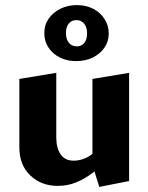

<svg xmlns="http://www.w3.org/2000/svg" viewBox="-20 -722 583 754"><path d="M207 8Q142 8 99 -33Q56 -74 56 -143V-412L201 -436V-182Q201 -141 218 -116Q235 -91 270 -91Q287 -91 305 -97Q323 -103 339 -114.5Q355 -126 366 -142L403 -101Q375 -67 343.5 -43Q312 -19 278.5 -5.5Q245 8 207 8ZM370 12 343 -74V-412L487 -436V-11ZM279 -482Q244 -482 215.5 -496Q187 -510 170.5 -535Q154 -560 154 -592Q154 -624 171 -648.5Q188 -673 217 -687.5Q246 -702 282 -702Q318 -702 346 -687.5Q374 -673 390.5 -647.5Q407 -622 407 -590Q407 -559 390 -534.5Q373 -510 344 -496Q315 -482 279 -482ZM282 -540Q300 -540 311 -553.5Q322 -567 322 -591Q322 -615 310.5 -629Q299 -643 280 -643Q261 -643 250 -629.5Q239 -616 239 -592Q239 -568 250.5 -554Q262 -540 282 -540Z"/></svg>

Font: Ysabeau ExtraBold
Style: Regular
Weight: 800
Designer: Christian Thalmann (Catharsis Fonts)
Version: Version 2.002